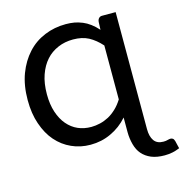

<svg xmlns="http://www.w3.org/2000/svg" viewBox="-128 -846 1099 1146"><g transform="rotate(-15 421.5 -273.0)"><path d="M570.3 -211.9V-545.4Q534.7 -585.4 494.1 -607.4Q454.1 -628.4 398.9 -628.4Q347.7 -628.4 305.7 -610.4Q260.7 -591.3 231 -557.6Q199.7 -522.9 181.6 -471.2Q163.6 -419.9 163.6 -352.1Q163.6 -289.6 179.7 -241.2Q195.8 -192.9 223.1 -161.1Q251.5 -127.9 288.6 -111.8Q325.2 -95.7 370.6 -95.7Q396.5 -95.7 425.3 -102.5Q452.1 -108.9 479 -123Q503.4 -136.2 527.8 -159.2Q549.3 -179.2 570.3 -211.9ZM831.5 115.2 842.8 162.6Q817.9 172.9 797.9 176.8Q773.4 181.6 749.5 181.6Q701.2 181.6 667 167.5Q633.3 153.3 611.3 127.9Q590.8 104.5 580.6 67.4Q570.3 29.3 570.3 -9.8V-100.1Q525.9 -49.3 465.3 -21.5Q407.2 5.9 338.9 5.9Q275.4 5.9 222.2 -18.6Q168.5 -42.5 128.4 -88.4Q89.4 -132.8 66.4 -200.2Q43.9 -264.6 43.9 -348.6Q43.9 -438.5 70.3 -509.3Q96.7 -579.1 142.1 -628.4Q186 -676.8 248.5 -702.6Q309.6 -728 380.4 -728Q408.2 -728 433.6 -723.6Q455.6 -719.7 482.4 -709Q505.4 -699.7 528.3 -682.6Q550.8 -666 572.3 -641.6L574.2 -689Q575.2 -704.1 583 -711.9Q590.3 -720.2 602.5 -720.2H687V2.4Q687 48.3 705.1 74.2Q723.6 100.6 762.7 100.6Q779.3 100.6 789.6 97.2Q800.8 94.2 807.6 94.2Q814 94.2 820.8 98.1Q827.6 102.1 831.5 115.2Z"/></g></svg>

Font: Lato-SemiBold
Style: Regular
Weight: 500
Designer: Lukasz Dziedzic with Adam Twardoch and Botio Nikoltchev
Foundry: tyPoland Lukasz Dziedzic
Version: ""